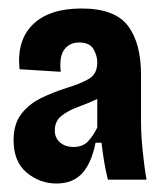

<svg xmlns="http://www.w3.org/2000/svg" viewBox="-20 -692 382 452"><path d="M113 -260Q74 -260 43 -285.5Q12 -311 12 -362Q12 -400 30 -423.5Q48 -447 76.5 -461Q105 -475 137 -485Q170 -495 189.5 -506.5Q209 -518 209 -545Q209 -561 200 -576.5Q191 -592 166 -592Q144 -592 131.5 -575.5Q119 -559 123 -523L26 -529Q19 -597 57.5 -634.5Q96 -672 172 -672Q250 -672 281 -631.5Q312 -591 312 -515V-404Q312 -375 316 -335.5Q320 -296 325 -269H234Q229 -289 225.5 -309.5Q222 -330 219 -356H205Q195 -307 173 -283.5Q151 -260 113 -260ZM153 -346Q175 -346 187.5 -359.5Q200 -373 209 -392V-459Q188 -449 164.5 -440.5Q141 -432 125 -419.5Q109 -407 109 -385Q109 -367 121.5 -356.5Q134 -346 153 -346Z"/></svg>

Font: Bricolage Grotesque 12pt Condensed Bricolage Grotesque 10pt Condensed Regular
Style: Bold
Weight: 700
Width: 3
Designer: Mathieu Triay
Foundry: Atelier Triay
Version: Version 1.001; ttfautohint (v1.8.4.7-5d5b);gftools[0.9.33.de